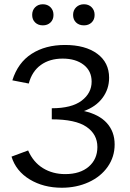

<svg xmlns="http://www.w3.org/2000/svg" viewBox="-20 -875 608 901"><path d="M131 -805Q131 -827 145 -841Q159 -855 181 -855Q203 -855 217 -841Q231 -827 231 -805Q231 -783 217 -769.5Q203 -756 181 -756Q159 -756 145 -769.5Q131 -783 131 -805ZM323 -805Q323 -827 337.5 -841Q352 -855 374 -855Q396 -855 410 -841Q424 -827 424 -805Q424 -783 410 -769.5Q396 -756 374 -756Q351 -756 337 -769.5Q323 -783 323 -805ZM518 -197Q518 -139 485.5 -92.5Q453 -46 396 -20Q339 6 270 6Q184 6 119.5 -33Q55 -72 34 -140L112 -169Q136 -114 181.5 -86Q227 -58 286 -58Q356 -58 396.5 -93Q437 -128 437 -185Q437 -245 385.5 -280Q334 -315 223 -315V-367Q316 -367 363 -402.5Q410 -438 410 -492Q410 -542 372.5 -571Q335 -600 274 -600Q213 -600 171.5 -570Q130 -540 115 -483L38 -498Q64 -581 128.5 -622.5Q193 -664 285 -664Q380 -664 436 -623Q492 -582 492 -510Q492 -457 461 -415.5Q430 -374 374 -354Q445 -338 481.5 -297.5Q518 -257 518 -197Z"/></svg>

Font: Ysabeau SC Medium
Style: Regular
Weight: 500
Designer: Christian Thalmann (Catharsis Fonts)
Version: Version 0.003